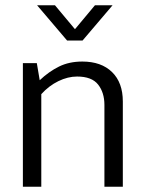

<svg xmlns="http://www.w3.org/2000/svg" viewBox="-20 -710 555 730"><path d="M137 0H67V-470H120L131 -405Q166 -438 204.5 -457Q243 -476 293 -476Q365 -476 406 -436Q447 -396 447 -324V0H377V-311Q377 -358 353 -388.5Q329 -419 273 -419Q238 -419 202 -401.5Q166 -384 137 -352ZM294 -556H235L121 -690H189L265 -599L341 -690H408Z"/></svg>

Font: Mukta Mahee Light
Style: Regular
Weight: 300
Designer: Shuchita Grover, Noopur Datye, Girish Dalvi, Yashodeep Gholap
Foundry: Ek Type
Version: Version 2.538;PS 1.000;hotconv 16.6.51;makeotf.lib2.5.65220;